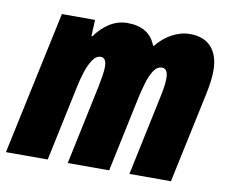

<svg xmlns="http://www.w3.org/2000/svg" viewBox="-79 -646 871 729"><g transform="rotate(10 356.0 -281.5)"><path d="M-13.2 0 105 -553.2H232.9L230 -490.2H233.9Q256.8 -523.4 288.6 -543.2Q320.3 -563 356.9 -563Q440.9 -563 466.8 -495.1H470.2Q494.6 -525.9 528.3 -544.4Q562 -563 598.1 -563Q651.9 -563 680.4 -531Q709 -499 709 -440.9Q709 -405.3 698.2 -353L623 0H462.9L527.8 -307.1Q538.1 -353.5 538.1 -381.8Q538.1 -418.9 515.1 -418.9Q496.1 -418.9 482.9 -398.4Q469.7 -377.9 461.2 -348.6Q452.6 -319.3 446.8 -293L384.8 0H225.1L290 -307.1Q294.4 -328.6 297.6 -349.6Q300.8 -370.6 300.8 -383.8Q300.8 -418.9 278.8 -418.9Q261.2 -418.9 247.6 -398.4Q233.9 -377.9 224.6 -348.6Q215.3 -319.3 210 -293L147.9 0Z"/></g></svg>

Font: Open Sans Condensed ExtraBold
Style: Italic
Weight: 800
Width: 3
Italic angle: -12°
Designer: Monotype Design Team
Foundry: Monotype Imaging Inc.
Version: Version 3.003; ttfautohint (v1.8.4)